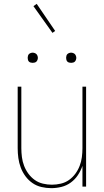

<svg xmlns="http://www.w3.org/2000/svg" viewBox="-20 -971 540 999"><path d="M247 8Q221 8 195.5 2Q170 -4 149 -18.5Q128 -33 112.5 -54Q97 -75 88 -99Q79 -123 75.5 -148.5Q72 -174 72 -200V-520H91V-200Q91 -177 94 -153.5Q97 -130 105.5 -108Q114 -86 128 -67Q142 -48 161 -34.5Q180 -21 203.5 -15.5Q227 -10 250 -10Q273 -10 296.5 -15.5Q320 -21 339 -34.5Q358 -48 372 -67Q386 -86 394.5 -108Q403 -130 406 -153.5Q409 -177 409 -200V-520H428V0H409V-108Q400 -82 385 -59.5Q370 -37 348 -21Q326 -5 299.5 1.5Q273 8 247 8ZM350 -644Q345 -644 339.5 -645.5Q334 -647 330.5 -650.5Q327 -654 325.5 -659.5Q324 -665 324 -670Q324 -675 325.5 -680.5Q327 -686 330.5 -689.5Q334 -693 339.5 -695Q345 -697 350 -697Q355 -697 360.5 -695Q366 -693 369.5 -689.5Q373 -686 375 -680.5Q377 -675 377 -670Q377 -665 375 -659.5Q373 -654 369.5 -650.5Q366 -647 360.5 -645.5Q355 -644 350 -644ZM150 -644Q145 -644 139.5 -645.5Q134 -647 130.5 -650.5Q127 -654 125.5 -659.5Q124 -665 124 -670Q124 -675 125.5 -680.5Q127 -686 130.5 -689.5Q134 -693 139.5 -695Q145 -697 150 -697Q155 -697 160.5 -695Q166 -693 169.5 -689.5Q173 -686 175 -680.5Q177 -675 177 -670Q177 -665 175 -659.5Q173 -654 169.5 -650.5Q166 -647 160.5 -645.5Q155 -644 150 -644ZM253 -800 154 -939 171 -951 267 -810Z"/></svg>

Font: Iosevka SS18 Thin
Style: Regular
Weight: 100
Monospace: yes
Designer: Belleve Invis
Foundry: Belleve Invis
Version: Version 25.1.1; ttfautohint (v1.8.4)